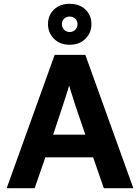

<svg xmlns="http://www.w3.org/2000/svg" viewBox="-20 -988 735 1008"><path d="M232 -861Q232 -908 263.5 -938Q295 -968 346 -968Q397 -968 428.5 -938Q460 -908 460 -861Q460 -816 428.5 -784.5Q397 -753 346 -753Q295 -753 263.5 -784.5Q232 -816 232 -861ZM316.5 -889.5Q305 -878 305 -861Q305 -844 316.5 -832Q328 -820 346 -820Q364 -820 375.5 -832Q387 -844 387 -861Q387 -878 375.5 -889.5Q364 -901 346 -901Q328 -901 316.5 -889.5ZM680 0H525L469 -162H218L162 0H15L267 -700H428ZM342 -536Q340 -527 335 -512Q330 -497 324 -477.5Q318 -458 310.5 -436Q303 -414 296 -392L259 -281H428Q407 -341 390 -392Q382 -414 375 -436Q368 -458 362 -477.5Q356 -497 351 -512Q346 -527 344 -536Z"/></svg>

Font: Post Grotesk Bold
Style: Bold
Weight: 700
Version: Version 1.0